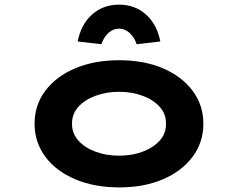

<svg xmlns="http://www.w3.org/2000/svg" viewBox="-20 -803 1032 833"><path d="M496.9 10Q389.2 10 306.1 -25.3Q223 -60.6 176.5 -123.1Q130 -185.7 130 -265.9Q130 -347 176.5 -409.1Q223 -471.2 306.1 -506.5Q389.2 -541.7 496.9 -541.7Q605.3 -541.7 687.3 -506.5Q769.3 -471.2 815.8 -409.1Q862.3 -347 862.3 -265.9Q862.3 -185.7 815.8 -123.1Q769.3 -60.6 687.3 -25.3Q605.3 10 496.9 10ZM496.9 -127.6Q553.5 -127.6 599.8 -145.2Q646.1 -162.7 673.7 -194Q701.3 -225.4 699.9 -265.9Q701.3 -307.4 673.7 -338.5Q646.1 -369.6 599.8 -387.1Q553.5 -404.7 496.9 -404.7Q440.4 -404.7 393.5 -387.1Q346.7 -369.6 319.3 -338.8Q292 -308 292.4 -265.9Q292 -225.4 319.3 -194Q346.7 -162.7 393.5 -145.2Q440.4 -127.6 496.9 -127.6ZM419.9 -611.1 317.1 -623.1Q331.7 -697.5 379.5 -740.1Q427.2 -782.8 496.4 -782.8Q565.5 -782.8 613.3 -740.1Q661 -697.5 675.6 -623.1L572.9 -611.1Q562.2 -642.6 541.7 -660.7Q521.2 -678.8 496.4 -678.8Q471.5 -678.8 451 -660.7Q430.6 -642.6 419.9 -611.1Z"/></svg>

Font: Lexend Zetta
Style: Regular
Weight: 400
Designer: Bonnie Shaver-Troup, Thomas Jockin
Foundry: Lexend
Version: Version 1.007